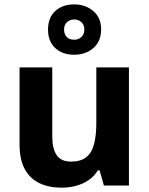

<svg xmlns="http://www.w3.org/2000/svg" viewBox="-20 -858 690 888"><path d="M576.3 -546.4V0H460.4L440.7 -69.8H432.4Q415.4 -41.8 388.7 -24.1Q362 -6.4 330.3 1.8Q298.6 10 264.2 10Q206.3 10 162.5 -10.8Q118.7 -31.6 94.6 -75.8Q70.5 -120.1 70.5 -189.9V-546.4H221.7V-227.6Q221.7 -169.7 242.4 -140.1Q263.2 -110.6 308.4 -110.6Q353.7 -110.6 379.4 -131.3Q405 -151.9 415.2 -192.1Q425.5 -232.2 425.5 -289.9V-546.4ZM323.3 -604.8Q268.8 -604.8 235.4 -635.8Q202.1 -666.9 202.1 -721.2Q202.1 -776 235.4 -806.9Q268.8 -837.7 323.3 -837.7Q375.1 -837.7 411.4 -806.9Q447.7 -776 447.7 -722.2Q447.7 -666.9 411.9 -635.8Q376.1 -604.8 323.3 -604.8ZM323.3 -674.3Q343.4 -674.3 356.7 -687.2Q370.1 -700 370.1 -721.2Q370.1 -742.9 356.5 -755.4Q343 -768 323.3 -768Q303.5 -768 290 -755.4Q276.4 -742.9 276.4 -721.2Q276.4 -700 288.5 -687.2Q300.5 -674.3 323.3 -674.3Z"/></svg>

Font: Noto Sans Khmer
Style: Regular
Weight: 400
Designer: Danh Hong and the Monotype Design Team
Foundry: Monotype Imaging Inc.
Version: Version 2.003